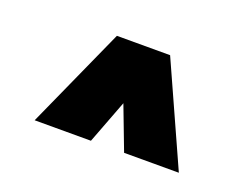

<svg xmlns="http://www.w3.org/2000/svg" viewBox="-55 -730 611 468"><g transform="rotate(20 250.0 -496.0)"><path d="M209 -365H63L181 -627H319L437 -365H295L252 -478Z"/></g></svg>

Font: Blinker ExtraBold
Style: Regular
Weight: 800
Designer: Juergen Huber
Foundry: supertype
Version: Version 1.017;hotconv 1.0.117;makeotfexe 2.5.65602